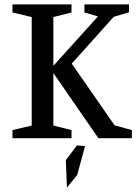

<svg xmlns="http://www.w3.org/2000/svg" viewBox="-20 -632 627 878"><path d="M37 0V-37L125 -58V-554L37 -575V-612H307V-575L224 -554V-331L428 -557L366 -575V-612H570V-576L500 -555L308 -341L504 -59L583 -37V0H430L224 -298V-58L307 -37V0ZM286 226 281 100 332 33 369 36 333 168Z"/></svg>

Font: Manuale Medium
Style: Regular
Weight: 500
Designer: Eduardo Tunni / Pablo Cosgaya
Foundry: Eduardo Tunni / Pablo Cosgaya
Version: Version 1.002